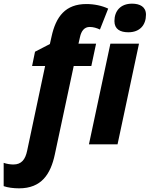

<svg xmlns="http://www.w3.org/2000/svg" viewBox="-128 -787 816 1047"><path d="M572 -611C635 -611 668 -651 668 -707C668 -750 635 -767 592 -767C529 -767 496 -727 496 -672C496 -628 527 -611 572 -611ZM-24 240C98 240 148 163 171 55L274 -427H370L396 -549H300L308 -584C315 -618 332 -640 361 -640C381 -640 400 -634 417 -626L462 -740C428 -756 386 -765 343 -765C230 -765 177 -698 153 -587L144 -547L63 -505L47 -427H118L20 35C10 83 -11 110 -55 110C-71 110 -91 107 -108 101V228C-86 236 -54 240 -24 240ZM357 0H513L630 -549H474Z"/></svg>

Font: Noto Sans SemiCondensed ExtraBold
Style: Italic
Weight: 800
Width: 4
Italic angle: -12°
Designer: Monotype Design Team
Foundry: Monotype Imaging Inc.
Version: Version 2.013